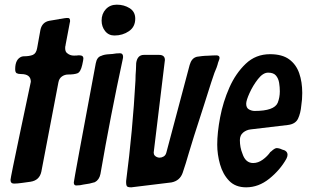

<svg xmlns="http://www.w3.org/2000/svg" viewBox="-20 -794 1329 822"><path d="M40 -8Q25 -8 25 -24Q25 -32 68 -236L112 -444Q112 -477 70 -477Q58 -477 51.5 -480.5Q45 -484 45 -498Q45 -542 74 -552L81 -553Q106 -553 120.5 -559Q135 -565 139 -588L153 -666Q160 -699 191 -705L233 -712Q235 -713 236 -713Q237 -713 239 -713L256 -716Q259 -716 259 -716Q260 -716 262 -717H271Q280 -717 280 -705Q280 -699 279 -698L261 -603Q261 -600 260.5 -599Q260 -598 259.5 -595.5Q259 -593 259 -588Q259 -572 268 -566Q280 -556 296 -556Q311 -556 314 -557H321Q337 -557 337 -544Q337 -538 332 -516Q325 -485 311 -480Q297 -475 272 -475Q257 -475 245 -466.5Q233 -458 230 -441L157 -59Q149 -22 111 -16Q96 -14 75 -11Q54 -8 40 -8Z M470 -642Q445 -642 430 -661Q415 -680 415 -706Q415 -735 433 -754.5Q451 -774 480 -774Q511 -774 535 -759Q559 -744 559 -714Q559 -679 532 -660.5Q505 -642 470 -642ZM306 0Q296 0 296 -13Q296 -21 390 -523Q395 -550 414 -555Q426 -561 449 -562L462 -563Q478 -566 494 -566Q507 -566 507 -550L506 -543Q453 -298 410 -49Q405 -24 386 -14Q364 -7 338 -4Q323 0 306 0Z M542 8Q525 8 522.5 2Q520 -4 520 -11V-19Q548 -234 560 -450Q560 -472 562 -495Q562 -510 563 -524Q568 -559 596 -559H661Q686 -559 686 -537Q686 -532 685 -529L638 -141Q638 -133 642.5 -128Q647 -123 653 -121Q659 -119 663 -119Q672 -119 680.5 -124Q689 -129 692 -140L792 -516Q800 -544 820 -550L823 -551Q851 -555 857.5 -555Q864 -555 871 -555.5Q878 -556 889 -556.5Q900 -557 906 -557Q920 -557 920 -546Q920 -542 916.5 -533.5Q913 -525 911.5 -517.5Q910 -510 898 -482Q893 -470 853 -343Q800 -180 788 -137.5Q776 -95 762 -54Q750 -20 714 -13Z M1034 8Q988 8 961 -20Q934 -48 922 -90.5Q910 -133 910 -175Q910 -226 922.5 -292Q935 -358 962 -419Q989 -480 1032 -521Q1075 -562 1136 -562Q1188 -562 1218 -540Q1248 -518 1261 -480.5Q1274 -443 1274 -396Q1274 -368 1270 -343Q1267 -309 1256 -286Q1245 -263 1213 -259L1053 -240Q1035 -238 1021 -226.5Q1007 -215 1007 -194Q1007 -163 1018 -136Q1031 -96 1064 -96Q1085 -96 1105 -110.5Q1125 -125 1138 -144H1139L1147 -151Q1158 -160 1165 -160Q1170 -160 1177 -158Q1184 -156 1187 -154Q1211 -149 1211 -131Q1211 -124 1206 -114Q1179 -66 1133 -29Q1087 8 1034 8ZM1070 -319Q1154 -319 1169 -354Q1178 -377 1178 -403Q1178 -421 1175 -439.5Q1172 -458 1161.5 -470.5Q1151 -483 1128 -483Q1106 -483 1084.5 -455.5Q1063 -428 1048.5 -396Q1034 -364 1034 -350Q1034 -332 1046 -325.5Q1058 -319 1070 -319Z"/></svg>

Font: Bangerz
Style: Regular
Weight: 400
Designer: vernon adams
Foundry: Vernon Adams
Version: Version 2.10;February 7, 2025;FontCreator 13.0.0.2683 64-bit